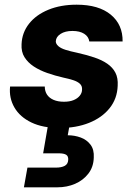

<svg xmlns="http://www.w3.org/2000/svg" viewBox="-20 -534 586 819"><path d="M235 12Q163 12 114 -11.5Q65 -35 41.5 -75.5Q18 -116 23 -165H171Q171 -145 180.5 -130.5Q190 -116 208.5 -108Q227 -100 253 -100Q277 -100 294 -107Q311 -114 320.5 -126Q330 -138 330 -152Q331 -167 321 -176.5Q311 -186 292.5 -192Q274 -198 250 -203Q215 -211 182 -222.5Q149 -234 124 -250.5Q99 -267 84.5 -290Q70 -313 72 -346Q74 -395 104 -433Q134 -471 186.5 -492.5Q239 -514 307 -514Q401 -514 452.5 -471.5Q504 -429 503 -357H361Q358 -378 339 -390Q320 -402 289 -402Q258 -402 238.5 -389.5Q219 -377 218 -358Q218 -347 228.5 -337.5Q239 -328 259.5 -321.5Q280 -315 309 -309Q349 -300 382 -289Q415 -278 438 -262Q461 -246 472.5 -223.5Q484 -201 482 -168Q480 -113 447.5 -72.5Q415 -32 360 -10Q305 12 235 12ZM82 265 97 181H218Q242 181 256 173.5Q270 166 271 148Q272 132 262 126Q252 120 231 120H164L186 -7H278L269 43Q298 43 324 52.5Q350 62 366 83Q382 104 380 138Q379 178 357 206.5Q335 235 300.5 250Q266 265 225 265Z"/></svg>

Font: DM Sans 16pt Black
Style: Italic
Weight: 900
Italic angle: -10°
Version: Version 4.004;gftools[0.9.30]